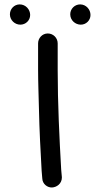

<svg xmlns="http://www.w3.org/2000/svg" viewBox="-20 -659 456 872"><path d="M153 -462V-341C153 -283.5 155.8 -217 157 -160.5C158.9 -70.3 164.2 32.2 169.1 116.8L172 151.2C172.9 177 195.5 193.3 216.1 192.5C236.4 191.8 261 176.1 261 147C261 146.5 261 145.5 260.9 144.8L257.9 111.2C249.7 -32.2 242 -190.4 242 -341V-462C242 -486.8 221.8 -507 197 -507C171 -507 153 -485 153 -462ZM299 -594C299 -567 321.8 -547 347 -547C371.3 -547 391 -566.7 391 -591C391 -616 371.1 -639 344 -639C319.2 -639 299 -618.8 299 -594ZM25 -594C25 -568.3 46.3 -547 72.5 -547C96.4 -547 117 -566 117 -591C117 -616 96.7 -639 69.5 -639C43.9 -639 25 -617.8 25 -594Z"/></svg>

Font: Just Breathe
Style: Bd
Weight: 400
Foundry: Cannot Into Space Fonts
Version: Version 0.72